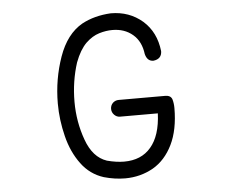

<svg xmlns="http://www.w3.org/2000/svg" viewBox="-55 -864 1109 927"><g transform="rotate(-5 500.0 -400.0)"><path d="M515 0C565 0 610 -12 651 -35C691 -58 723 -94 746 -141C769 -188 781 -247 781 -318C781 -333 779 -348 775 -361C770 -374 759 -380 741 -380H516C505 -380 496 -376 488 -369C480 -361 476 -351 476 -340C476 -329 480 -319 488 -311C496 -303 505 -299 516 -299H699C696 -226 678 -172 647 -136C616 -99 572 -81 517 -81C492 -81 464 -85 434 -93C389 -108 356 -145 335 -204C314 -262 303 -324 303 -389C303 -456 313 -519 332 -578C347 -618 365 -648 386 -669C407 -689 428 -702 451 -709C474 -716 495 -719 515 -719C554 -719 587 -708 614 -685C641 -662 656 -630 661 -590C667 -566 680 -554 700 -554C727 -557 741 -572 741 -597C734 -659 710 -708 668 -745C625 -782 574 -800 514 -800C461 -797 415 -785 374 -763C323 -734 285 -684 260 -613C235 -542 222 -467 222 -388C222 -334 229 -281 242 -229C255 -176 276 -131 304 -93C332 -55 368 -29 412 -15C447 -5 482 0 515 0Z"/></g></svg>

Font: linja lipamanka normal
Style: Regular
Weight: 400
Version: Version 1.000;February 20, 2023;FontCreator 14.0.0.2901 64-b